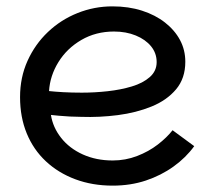

<svg xmlns="http://www.w3.org/2000/svg" viewBox="-20 -576 663 603"><path d="M334 7Q270 7 216.5 -13Q163 -33 124 -69.5Q85 -106 64 -157Q43 -208 43 -271Q43 -333 66.5 -385Q90 -437 130.5 -475.5Q171 -514 223.5 -535Q276 -556 333 -556Q384 -556 426 -542.5Q468 -529 498.5 -505Q529 -481 545.5 -450Q562 -419 562 -382Q562 -330 533 -295.5Q504 -261 456 -241.5Q408 -222 350.5 -214.5Q293 -207 235 -209Q219 -209 200 -210Q181 -211 165 -212.5Q149 -214 140 -215Q146 -176 172 -143Q198 -110 240 -91Q282 -72 334 -72Q374 -72 410.5 -86Q447 -100 475.5 -122Q504 -144 522 -167L590 -117Q564 -81 525 -53Q486 -25 438 -9Q390 7 334 7ZM237 -285Q277 -285 318 -289.5Q359 -294 394 -304.5Q429 -315 450.5 -334Q472 -353 472 -381Q472 -409 454.5 -430.5Q437 -452 406.5 -464.5Q376 -477 338 -477Q281 -477 235.5 -450.5Q190 -424 163.5 -381Q137 -338 134 -290Q152 -288 178.5 -286.5Q205 -285 237 -285Z"/></svg>

Font: Parkinsans
Style: Regular
Weight: 400
Designer: Red Stone, Indian Type Foundry
Foundry: Indian Type Foundry
Version: Version 1.000